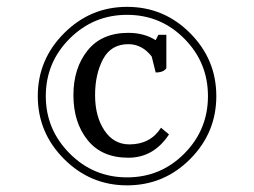

<svg xmlns="http://www.w3.org/2000/svg" viewBox="-20 -733 744 563"><path d="M114.3 -451.2Q114.3 -549.8 184.1 -619.6Q253.9 -689.5 352.5 -689.5Q451.2 -689.5 520.5 -619.6Q589.8 -549.8 589.8 -451.2Q589.8 -352.5 520.5 -282.7Q451.2 -212.9 352.5 -212.9Q253.9 -212.9 184.1 -283.2Q114.3 -353.5 114.3 -451.2ZM475.6 -338.9 452.1 -358.4Q420.9 -309.6 359.4 -309.6Q313.5 -309.6 286.1 -350.6Q258.8 -391.6 258.8 -454.1Q258.8 -515.6 282.2 -559.6Q305.7 -603.5 356.4 -603.5Q396.5 -603.5 424.8 -567.4L436.5 -520.5Q460 -520.5 467.8 -533.2V-630.9H444.3L436.5 -615.2Q402.3 -636.7 356.4 -636.7Q278.3 -636.7 236.8 -585Q195.3 -533.2 195.3 -454.1Q195.3 -374 236.8 -322.3Q278.3 -270.5 356.4 -270.5Q430.7 -270.5 475.6 -338.9ZM352.5 -712.9Q245.1 -712.9 168 -635.7Q90.8 -558.6 90.8 -451.2Q90.8 -343.8 168 -266.6Q245.1 -189.5 352.5 -189.5Q460.9 -189.5 537.6 -266.6Q614.3 -343.8 614.3 -451.2Q614.3 -558.6 537.6 -635.7Q460.9 -712.9 352.5 -712.9Z"/></svg>

Font: Kurale
Style: Regular
Weight: 400
Version: 1.0; ttfautohint (v1.3)